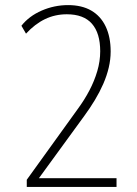

<svg xmlns="http://www.w3.org/2000/svg" viewBox="-20 -733 538 753"><path d="M85 0V-28L286 -307Q311 -341 330.5 -378Q350 -415 361.5 -454Q373 -493 373 -532Q373 -603 340.5 -640Q308 -677 242 -677Q196 -677 156.5 -658Q117 -639 82 -601L64 -632Q94 -670 143.5 -691.5Q193 -713 247 -713Q301 -713 338 -691.5Q375 -670 394.5 -629Q414 -588 414 -531Q414 -500 406.5 -468Q399 -436 385 -404Q371 -372 352 -340.5Q333 -309 311 -279L123 -21V-34H437V0Z"/></svg>

Font: Nunito Sans 12pt ExtraLight Condensed
Style: Regular
Weight: 200
Width: 3
Version: Version 3.101;gftools[0.9.27]